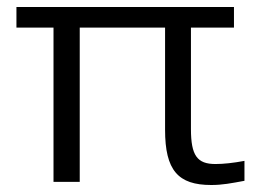

<svg xmlns="http://www.w3.org/2000/svg" viewBox="-20 -520 746 549"><path d="M649 -500H27V-441H133V0H208V-441H452V-149C452 -33 489 9 584 9C616 9 641 4 679 -3V-60C647 -54 619 -51 596 -51C544 -51 526 -75 526 -151V-441H649Z"/></svg>

Font: LT Wave Light
Style: Regular
Weight: 300
Designer: Daniel Lyons
Version: Version 2.5 (Glyphs App)